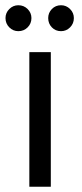

<svg xmlns="http://www.w3.org/2000/svg" viewBox="-20 -713 313 733"><path d="M174 -514V0H92V-514ZM50 -693Q71 -693 85.5 -678.5Q100 -664 100 -644Q100 -623 85.5 -608.5Q71 -594 50 -594Q30 -594 15.5 -608.5Q1 -623 1 -644Q1 -664 15.5 -678.5Q30 -693 50 -693ZM213 -693Q233 -693 247.5 -678.5Q262 -664 262 -644Q262 -623 247.5 -608.5Q233 -594 213 -594Q192 -594 178 -608.5Q164 -623 164 -644Q164 -664 178 -678.5Q192 -693 213 -693Z"/></svg>

Font: Almarai
Style: Regular
Weight: 400
Designer: Boutros International 2019
Foundry: Created by Boutros International 2019
Version: Version 1.10